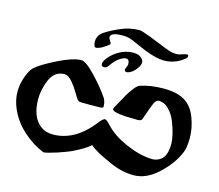

<svg xmlns="http://www.w3.org/2000/svg" viewBox="-128 -947 1469 1290"><g transform="rotate(15 606.5 -302.0)"><path d="M6 -215Q12 -253 29 -294.5Q46 -336 67 -352Q102 -384 204 -435Q306 -486 363 -486Q396 -486 464 -414Q533 -341 575 -278Q588 -253 588 -222Q588 -215 572 -212Q562 -211 491 -211Q424 -211 420 -213Q406 -221 391 -249Q386 -258 361 -297Q314 -366 279 -366Q208 -366 177 -290Q150 -222 150 -160Q150 -37 217 17Q254 46 306 46Q458 46 579 -108Q605 -144 621 -144Q636 -139 661 -111Q714 -54 807 -13Q905 30 987 33H997Q1019 33 1043 20Q1092 -7 1092 -95Q1092 -159 1055 -251Q1038 -293 1007 -325Q976 -357 935 -357Q923 -357 909 -337Q902 -324 882 -268Q862 -211 860 -206Q850 -196 833 -196Q654 -196 654 -224Q654 -232 658 -237Q664 -247 684.5 -284.5Q705 -322 711 -333Q725 -358 747 -386.5Q769 -415 785 -421Q857 -445 948 -445Q1041 -445 1095 -412Q1149 -379 1175 -309Q1202 -238 1202 -170Q1202 -102 1187 -67Q1152 18 1070.5 94Q989 170 901 170Q822 170 743 136Q618 82 582 47Q580 46 574 52Q550 76 461 120Q435 132 368 155Q296 178 276 178Q195 145 127.5 83Q60 21 27 -58Q3 -114 3 -170Q3 -191 5 -205ZM505 -683Q505 -676 514.5 -663Q524 -650 524 -641Q519 -632 483 -610Q465 -598 440 -592H437Q418 -592 418 -632Q418 -649 422 -657Q430 -684 462 -704Q504 -731 556 -753Q620 -782 688 -782Q696 -782 716 -776Q752 -765 821.5 -736.5Q891 -708 920 -698Q942 -691 967 -691Q982 -691 994 -695Q996 -696 1005.5 -699Q1015 -702 1024 -704.5Q1033 -707 1039 -707Q1046 -707 1048 -703Q1048 -701 1048.5 -698Q1049 -695 1049 -694Q1049 -686 1030 -672Q971 -627 897 -627Q845 -627 761 -660Q745 -666 705.5 -684Q666 -702 649 -708Q626 -718 586 -718Q505 -718 505 -683ZM560 -511Q559 -509 555.5 -504Q552 -499 550 -496.5Q548 -494 545 -490.5Q542 -487 539 -485Q536 -483 532 -481.5Q528 -480 523 -480H521Q502 -480 502 -499Q502 -509 509 -521Q534 -564 583.5 -594.5Q633 -625 689 -625Q734 -625 754 -596Q761 -588 761 -575Q761 -557 743 -532Q716 -496 685 -488Q683 -487 678 -487Q661 -487 661 -502L674 -535V-541Q674 -575 651 -575Q644 -575 635 -572Q595 -558 560 -511Z"/></g></svg>

Font: Fedorovsk Unicode
Style: Medium
Weight: 500
Designer: Aleksandr Andreev and Nikita Simmons
Version: Version 3.2